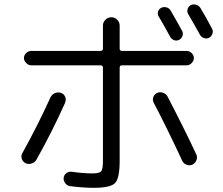

<svg xmlns="http://www.w3.org/2000/svg" viewBox="-20 -858 1040 897"><path d="M777.3 -808.6Q812.5 -748 831.1 -712.9Q836.9 -702.1 832.5 -689.9Q828.1 -677.7 816.9 -671.9Q805.7 -666 793.5 -670.4Q781.2 -674.8 775.4 -685.5Q739.3 -752 721.7 -780.3Q714.8 -791 718.3 -803.2Q721.7 -815.4 732.9 -821.3Q744.1 -827.1 757.3 -823.7Q770.5 -820.3 777.3 -808.6ZM957 -681.6Q945.3 -675.8 932.6 -680.2Q919.9 -684.6 913.1 -697.3Q893.6 -733.4 859.4 -792Q852.5 -802.7 856.4 -815.4Q860.4 -828.1 871.1 -834Q882.8 -839.8 896 -835.9Q909.2 -832 916 -821.3Q942.4 -778.3 970.7 -723.6Q976.6 -712.9 972.2 -700.2Q967.8 -687.5 957 -681.6ZM411.1 -47.9Q444.3 -47.9 452.6 -57.6Q460.9 -67.4 460.9 -107.4V-542Q460.9 -552.7 449.2 -552.7H126Q113.3 -552.7 102.5 -563.5Q91.8 -574.2 91.8 -586.9Q91.8 -599.6 102.1 -609.9Q112.3 -620.1 126 -620.1H449.2Q460.9 -620.1 460.9 -630.9V-738.3Q460.9 -753.9 472.2 -765.6Q483.4 -777.3 500 -777.3Q516.6 -777.3 527.8 -765.6Q539.1 -753.9 539.1 -738.3V-630.9Q539.1 -620.1 549.8 -620.1H851.6Q865.2 -620.1 875.5 -609.9Q885.7 -599.6 885.7 -586.9Q885.7 -574.2 875.5 -563.5Q865.2 -552.7 851.6 -552.7H549.8Q539.1 -552.7 539.1 -542V-107.4Q539.1 -25.4 517.6 -2.9Q496.1 19.5 418.9 19.5Q370.1 19.5 307.6 11.7Q293.9 9.8 285.2 -1.5Q276.4 -12.7 277.3 -27.3Q279.3 -41 289.6 -48.8Q299.8 -56.6 313.5 -55.7Q369.1 -47.9 411.1 -47.9ZM85 -143.6Q157.2 -273.4 215.8 -403.3Q222.7 -417 236.8 -422.9Q251 -428.7 265.1 -423.8Q279.3 -418.9 284.7 -405.3Q290 -391.6 284.2 -377.9Q223.6 -242.2 150.4 -112.3Q143.6 -99.6 127.9 -94.2Q112.3 -88.9 99.1 -95.7Q85.9 -102.5 81.5 -116.7Q77.1 -130.9 85 -143.6ZM831.1 -107.4Q760.7 -258.8 698.2 -377.9Q691.4 -390.6 696.3 -404.3Q701.2 -418 713.9 -423.8Q726.6 -429.7 741.2 -424.8Q755.9 -419.9 762.7 -407.2Q845.7 -247.1 897.5 -135.7Q903.3 -123 897.5 -108.9Q891.6 -94.7 878.9 -88.9Q866.2 -83 851.6 -88.4Q836.9 -93.8 831.1 -107.4Z"/></svg>

Font: Rounded-X Mgen+ 2m regular
Style: Regular
Weight: 400
Designer: [Source Han Sans]
Ryoko NISHIZUKA  (kana & ideographs); Paul D. Hunt (Latin, Greek & Cyrillic); Wenlong ZHANG  (bopomofo
Version: Version 1.059.20150602